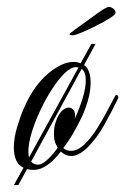

<svg xmlns="http://www.w3.org/2000/svg" viewBox="-20 -486 362 555"><path d="M20 49 48 -1Q32 -9 26 -24.5Q20 -40 20 -59Q20 -88 30 -120.5Q40 -153 49 -173Q76 -236 117 -271.5Q158 -307 192 -307Q204 -307 213 -303L244 -359H256L223 -298Q233 -291 237.5 -277.5Q242 -264 242 -248Q242 -222 233.5 -193.5Q225 -165 215 -145Q203 -120 190 -98Q177 -76 163 -58Q172 -50 185 -50Q205 -50 224.5 -69Q244 -88 261.5 -116Q279 -144 292.5 -170Q306 -196 313 -209Q315 -212 317 -212Q319 -212 321 -208.5Q323 -205 321 -201Q305 -167 281.5 -125Q258 -83 229 -56Q217 -45 206 -40Q195 -35 186 -35Q169 -35 156 -48Q137 -23 117 -9Q97 5 78 5Q67 5 58 3L33 49ZM62 -48Q62 -38 64 -31L207 -291Q206 -291 199 -292Q185 -292 167 -274.5Q149 -257 130.5 -228.5Q112 -200 96.5 -167Q81 -134 71.5 -102.5Q62 -71 62 -48ZM90 -10Q101 -10 116 -23.5Q131 -37 147 -59Q147 -59 141.5 -69Q136 -79 136 -99Q136 -107 137 -116.5Q138 -126 142 -136Q149 -156 159 -165.5Q169 -175 179 -175Q188 -175 193.5 -166.5Q199 -158 196 -142Q210 -173 219 -202.5Q228 -232 228 -254Q228 -278 216 -287L70 -19Q77 -10 90 -10ZM191 -384Q181 -384 181 -387Q181 -389 192.5 -397.5Q204 -406 218 -416Q232 -426 239 -431Q256 -444 272.5 -455Q289 -466 295 -466Q301 -466 307.5 -461Q314 -456 314 -449Q314 -444 297.5 -433.5Q281 -423 258 -411.5Q235 -400 216 -392Q197 -384 191 -384Z"/></svg>

Font: Mea Culpa
Style: Regular
Weight: 400
Designer: Robert E. Leuschke
Foundry: Robert E. Leuschke
Version: Version 1.010; ttfautohint (v1.8.3)